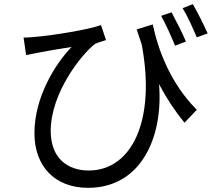

<svg xmlns="http://www.w3.org/2000/svg" viewBox="-20 -839 1040 920"><path d="M871 -640C854 -681 822 -743 802 -780L752 -763C774 -725 800 -665 819 -620ZM635 -698C643 -673 651 -649 659 -626C728 -261 611 -22 405 -22C309 -22 223 -76 223 -212C223 -395 373 -582 436 -629C450 -636 475 -642 488 -647L464 -719C406 -697 232 -669 146 -662C128 -660 108 -659 93 -659L105 -575C125 -579 143 -583 160 -586C199 -594 273 -606 323 -614C242 -530 145 -371 145 -201C145 -42 243 61 402 61C659 61 763 -186 742 -436C779 -366 819 -306 864 -251L923 -313C796 -440 737 -602 712 -722ZM855 -800C878 -763 904 -705 923 -660L975 -679C956 -721 926 -782 904 -819Z"/></svg>

Font: Source Han Sans CN Regular
Style: Regular
Weight: 400
Designer: Ryoko NISHIZUKA (kana & ideographs); Paul D. Hunt (Latin, Greek & Cyrillic); Wenlong ZHANG (bopomofo); Sandoll Communica
Foundry: Adobe Systems Incorporated
Version: Version 1.004;PS 1.004;hotconv 1.0.82;makeotf.lib2.5.63406